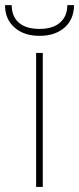

<svg xmlns="http://www.w3.org/2000/svg" viewBox="-54 -737 312 757"><path d="M114.7 -528.3C114.7 -528.3 88.4 -528.3 88.4 -528.3C88.4 -528.3 88.4 0 88.4 0C88.4 0 114.7 0 114.7 0C114.7 0 114.7 -528.3 114.7 -528.3ZM211.4 -716.8C211.4 -716.8 211.4 -716.8 211.4 -716.8C211.4 -688 202.1 -665 183.1 -648.4C164.1 -631.3 136.7 -623 102.1 -623C102.1 -623 102.1 -623 102.1 -623C65.9 -623 38.6 -631.3 20 -647.9C1.5 -664.1 -7.8 -687 -7.8 -716.8C-7.8 -716.8 -34.2 -716.8 -34.2 -716.8C-34.2 -716.8 -34.2 -716.8 -34.2 -716.8C-34.2 -680.2 -22 -650.9 2.9 -628.9C27.3 -606.9 60.5 -595.7 102.1 -595.7C102.1 -595.7 102.1 -595.7 102.1 -595.7C143.6 -595.7 176.3 -606.9 201.2 -628.9C225.6 -650.9 237.8 -680.2 237.8 -716.8C237.8 -716.8 211.4 -716.8 211.4 -716.8Z"/></svg>

Font: WOX
Style: Regular
Weight: 500
Designer: Google
Foundry: ""
Version: ""